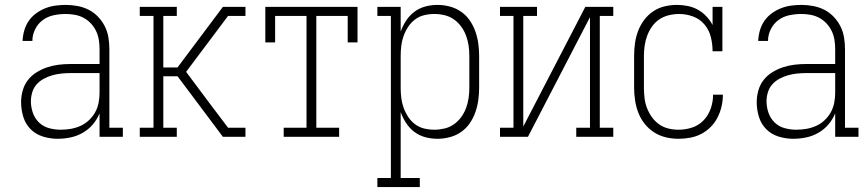

<svg xmlns="http://www.w3.org/2000/svg" viewBox="-20 -558 3540 783"><path d="M215 8Q185 8 155.5 -1Q126 -10 105 -31Q84 -52 75 -81.5Q66 -111 66 -141Q66 -165 72.5 -188.5Q79 -212 93.5 -231Q108 -250 129 -263Q150 -276 172.5 -283.5Q195 -291 219 -294Q243 -297 268 -297H386V-358Q386 -377 383 -395.5Q380 -414 372 -431Q364 -448 351 -462Q338 -476 321.5 -485Q305 -494 286 -497.5Q267 -501 248 -501Q224 -501 199.5 -496Q175 -491 155 -476.5Q135 -462 123.5 -439Q112 -416 112 -391H72Q73 -413 79 -434Q85 -455 97 -472.5Q109 -490 126.5 -503Q144 -516 164 -524Q184 -532 205.5 -535Q227 -538 248 -538Q272 -538 296 -533.5Q320 -529 341 -518.5Q362 -508 379 -490.5Q396 -473 407 -451.5Q418 -430 422 -406Q426 -382 426 -358V-37H481V0H386V-96Q376 -71 358.5 -50.5Q341 -30 317.5 -16.5Q294 -3 267.5 2.5Q241 8 215 8ZM227 -29Q248 -29 268.5 -32.5Q289 -36 308 -44.5Q327 -53 342.5 -67.5Q358 -82 368 -100Q378 -118 382 -138.5Q386 -159 386 -180V-260H268Q249 -260 230 -258Q211 -256 193.5 -251Q176 -246 159 -237Q142 -228 129.5 -214Q117 -200 111.5 -181.5Q106 -163 106 -145Q106 -121 114 -98Q122 -75 139 -58.5Q156 -42 179.5 -35.5Q203 -29 227 -29Z M550 0V-37H606V-493H550V-530H701V-493H646V-283H704L889 -530H926V-514L910 -493L739 -265Q785 -203 832 -140.5Q879 -78 926 -16V0H889L752 -183L704 -247H646V-37H701V0ZM910 -493 926 -514V-530H981V-493ZM926 0V-16L910 -37H981V0Z M1137 0V-37H1230V-493H1102V-385H1062V-530H1438V-385H1398V-493H1270V-37H1363V0Z M1519 205V168H1574V-493H1519V-530H1614V-429Q1622 -452 1636 -473.5Q1650 -495 1670 -510Q1690 -525 1714.5 -531.5Q1739 -538 1764 -538Q1789 -538 1814 -531.5Q1839 -525 1860 -510.5Q1881 -496 1895.5 -475Q1910 -454 1918.5 -430Q1927 -406 1930.5 -380.5Q1934 -355 1934 -330V-200Q1934 -175 1930.5 -149.5Q1927 -124 1918.5 -100Q1910 -76 1895.5 -55Q1881 -34 1860 -19.5Q1839 -5 1814 1.5Q1789 8 1764 8Q1739 8 1714.5 1.5Q1690 -5 1670 -20Q1650 -35 1636 -56.5Q1622 -78 1614 -101V168H1692V205ZM1751 -29Q1772 -29 1793 -34Q1814 -39 1831 -51Q1848 -63 1860.5 -80Q1873 -97 1880.5 -117Q1888 -137 1891 -158Q1894 -179 1894 -200V-330Q1894 -351 1891 -372Q1888 -393 1880.5 -413Q1873 -433 1860.5 -450Q1848 -467 1831 -479Q1814 -491 1793 -496Q1772 -501 1751 -501Q1730 -501 1709.5 -496Q1689 -491 1672.5 -478.5Q1656 -466 1644.5 -448.5Q1633 -431 1626 -411.5Q1619 -392 1616.5 -371.5Q1614 -351 1614 -330V-200Q1614 -179 1616.5 -158.5Q1619 -138 1626 -118.5Q1633 -99 1644.5 -81.5Q1656 -64 1672.5 -51.5Q1689 -39 1709.5 -34Q1730 -29 1751 -29Z M2019 0V-37H2074V-493H2019V-530H2170V-493H2114V-42L2367 -530H2481V-493H2426V-37H2481V0H2330V-37H2386V-488L2133 0Z M2747 8Q2721 8 2695.5 2Q2670 -4 2648 -18Q2626 -32 2609.5 -52.5Q2593 -73 2583.5 -97.5Q2574 -122 2570 -148Q2566 -174 2566 -200V-330Q2566 -356 2569.5 -381.5Q2573 -407 2582 -431Q2591 -455 2606.5 -476Q2622 -497 2643.5 -511.5Q2665 -526 2690 -532Q2715 -538 2741 -538Q2763 -538 2785 -533.5Q2807 -529 2826 -518.5Q2845 -508 2860.5 -491.5Q2876 -475 2886 -456V-530H2926V-349H2886Q2886 -378 2879 -406.5Q2872 -435 2853.5 -457.5Q2835 -480 2807 -490.5Q2779 -501 2750 -501Q2729 -501 2708 -496Q2687 -491 2669.5 -479.5Q2652 -468 2639.5 -450.5Q2627 -433 2619.5 -413Q2612 -393 2609 -372Q2606 -351 2606 -330V-200Q2606 -179 2608.5 -158Q2611 -137 2618.5 -117.5Q2626 -98 2638.5 -80.5Q2651 -63 2668 -51Q2685 -39 2705.5 -34Q2726 -29 2747 -29Q2776 -29 2803 -38Q2830 -47 2849.5 -67.5Q2869 -88 2878.5 -115.5Q2888 -143 2888 -171Q2888 -171 2888 -171.5Q2888 -172 2888 -172H2928Q2928 -172 2928 -171.5Q2928 -171 2928 -171Q2928 -147 2922.5 -123.5Q2917 -100 2906 -78.5Q2895 -57 2878 -40Q2861 -23 2840 -12Q2819 -1 2795 3.5Q2771 8 2747 8Z M3215 8Q3185 8 3155.5 -1Q3126 -10 3105 -31Q3084 -52 3075 -81.5Q3066 -111 3066 -141Q3066 -165 3072.5 -188.5Q3079 -212 3093.5 -231Q3108 -250 3129 -263Q3150 -276 3172.5 -283.5Q3195 -291 3219 -294Q3243 -297 3268 -297H3386V-358Q3386 -377 3383 -395.5Q3380 -414 3372 -431Q3364 -448 3351 -462Q3338 -476 3321.5 -485Q3305 -494 3286 -497.5Q3267 -501 3248 -501Q3224 -501 3199.5 -496Q3175 -491 3155 -476.5Q3135 -462 3123.5 -439Q3112 -416 3112 -391H3072Q3073 -413 3079 -434Q3085 -455 3097 -472.5Q3109 -490 3126.5 -503Q3144 -516 3164 -524Q3184 -532 3205.5 -535Q3227 -538 3248 -538Q3272 -538 3296 -533.5Q3320 -529 3341 -518.5Q3362 -508 3379 -490.5Q3396 -473 3407 -451.5Q3418 -430 3422 -406Q3426 -382 3426 -358V-37H3481V0H3386V-96Q3376 -71 3358.5 -50.5Q3341 -30 3317.5 -16.5Q3294 -3 3267.5 2.5Q3241 8 3215 8ZM3227 -29Q3248 -29 3268.5 -32.5Q3289 -36 3308 -44.5Q3327 -53 3342.5 -67.5Q3358 -82 3368 -100Q3378 -118 3382 -138.5Q3386 -159 3386 -180V-260H3268Q3249 -260 3230 -258Q3211 -256 3193.5 -251Q3176 -246 3159 -237Q3142 -228 3129.5 -214Q3117 -200 3111.5 -181.5Q3106 -163 3106 -145Q3106 -121 3114 -98Q3122 -75 3139 -58.5Q3156 -42 3179.5 -35.5Q3203 -29 3227 -29Z"/></svg>

Font: Iosevka Slab Extralight
Style: Regular
Weight: 200
Monospace: yes
Designer: Belleve Invis
Foundry: Belleve Invis
Version: Version 11.1.1; ttfautohint (v1.8.3)